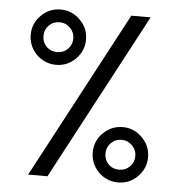

<svg xmlns="http://www.w3.org/2000/svg" viewBox="-47 -638 634 682"><g transform="rotate(5 270.5 -297.0)"><path d="M72.8 -564.9Q102.1 -594.2 142.6 -594.2Q183.1 -594.2 211.9 -564.9Q241.2 -536.1 241.2 -495.6Q241.2 -455.1 211.9 -425.8Q183.1 -397 142.6 -397Q102.5 -397 72.8 -425.8Q43.9 -455.6 43.9 -495.6Q43.9 -536.1 72.8 -564.9ZM462.9 -594.2 147 0H78.1L394 -594.2ZM180.2 -533.2Q164.6 -548.8 142.6 -548.8Q120.1 -548.8 104.5 -533.2Q89.4 -518.1 89.4 -495.6Q89.4 -472.7 104.5 -457.5Q119.6 -442.4 142.6 -442.4Q165 -442.4 180.2 -457.5Q195.8 -473.1 195.8 -495.6Q195.8 -517.6 180.2 -533.2ZM328.6 -168Q357.9 -197.3 398.4 -197.3Q439 -197.3 467.8 -168Q497.1 -139.2 497.1 -98.6Q497.1 -58.1 467.8 -28.8Q439 0 398.4 0Q358.4 0 328.6 -28.8Q299.8 -58.6 299.8 -98.6Q299.8 -139.2 328.6 -168ZM436 -136.2Q420.4 -151.9 398.4 -151.9Q376 -151.9 360.4 -136.2Q345.2 -121.1 345.2 -98.6Q345.2 -75.7 360.4 -60.5Q375.5 -45.4 398.4 -45.4Q420.9 -45.4 436 -60.5Q451.7 -76.2 451.7 -98.6Q451.7 -120.6 436 -136.2Z"/></g></svg>

Font: DimaKhabar
Style: Bold
Weight: 700
Width: 6
Designer: R.Balvardi
Foundry: Dima Software Group
Version: Version 1.00;November 30, 2018;FontCreator 11.5.0.2427 64-bi